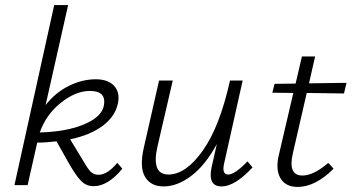

<svg xmlns="http://www.w3.org/2000/svg" viewBox="-20 -731 1388 758"><path d="M443 -88 463 -65Q406 4 350 4Q322 4 303 -14Q284 -32 259 -74L203 -173Q163 -168 127 -168L89 0H37L194 -711H249L160 -316Q198 -365 251 -391.5Q304 -418 358 -418Q407 -418 430.5 -392Q454 -366 446 -325Q436 -273 387 -235.5Q338 -198 257 -181L311 -92Q327 -64 338.5 -52.5Q350 -41 369 -41Q404 -41 443 -88ZM335 -372Q279 -372 220.5 -325.5Q162 -279 137 -208Q244 -211 313 -240.5Q382 -270 390 -314Q401 -372 335 -372Z M957 -94 977 -70Q907 5 855 5Q800 5 815 -69L836 -162Q790 -78 735 -36.5Q680 5 626 5Q575 5 552.5 -33Q530 -71 548 -149L608 -413H662L602 -154Q576 -42 645 -42Q714 -42 781 -137Q848 -232 888 -413H938L864 -82Q856 -42 881 -42Q907 -42 957 -94Z M1191 -364 1136 -125Q1116 -38 1174 -38Q1218 -38 1276 -88L1297 -65Q1225 7 1155 7Q1108 7 1087.5 -27Q1067 -61 1081 -120L1138 -364L1055 -365L1064 -400L1147 -401L1172 -508H1224L1200 -402L1348 -404L1338 -362Z"/></svg>

Font: EauTestText Semilight
Style: Italic
Weight: 300
Italic angle: -12°
Designer: Christian Thalmann (Catharsis Fonts)
Version: Version 0.001;PS 000.001;hotconv 1.0.88;makeotf.lib2.5.64775